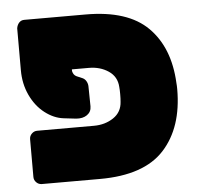

<svg xmlns="http://www.w3.org/2000/svg" viewBox="-45 -618 688 664"><g transform="rotate(-5 298.5 -285.5)"><path d="M212 -380Q215 -366 226 -361L247 -352Q255 -348 259.5 -339.5Q264 -331 264 -322L265 -253Q265 -234 250 -223.5Q235 -213 212 -215L169 -220Q135 -224 104 -248Q73 -272 54.5 -311.5Q36 -351 36 -398V-544Q38 -556 45 -563.5Q52 -571 63 -571H276Q422 -571 492 -501Q562 -431 568 -308Q569 -298 569 -286Q569 -153 499 -76.5Q429 0 276 0H74Q63 0 55 -8Q47 -16 47 -27V-158Q47 -169 55 -177Q63 -185 74 -185H271Q310 -185 339 -204.5Q368 -224 370 -260Q371 -270 371 -286Q371 -301 370 -311Q368 -347 339 -366.5Q310 -386 271 -386H212Z"/></g></svg>

Font: Rubik
Style: Regular
Weight: 900
Designer: Hubert & Fischer
Foundry: Hubert & Fischer
Version: Version 1.100